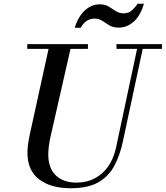

<svg xmlns="http://www.w3.org/2000/svg" viewBox="-20 -989 882 1022"><path d="M357 13Q250 13 188 -34.5Q126 -82 126 -176Q126 -196 129 -218.5Q132 -241 137 -266L244 -754H361L250 -266Q243 -237 240 -211.5Q237 -186 237 -167Q237 -94 277 -55.5Q317 -17 387 -17Q467 -17 523 -66.5Q579 -116 598 -205L715 -754H745L633 -231Q618 -162 588.5 -106.5Q559 -51 504 -19Q449 13 357 13ZM125 -729V-754H448V-729ZM600 -729V-754H842V-729ZM378 -841Q388 -877 407.5 -905.5Q427 -934 453.5 -950Q480 -966 510 -966Q539 -966 558.5 -954Q578 -942 596.5 -930Q615 -918 638 -918Q665 -918 683.5 -935Q702 -952 712 -969H746Q727 -904 691 -873Q655 -842 613 -842Q582 -842 562 -854Q542 -866 524.5 -878Q507 -890 483 -890Q458 -890 439 -876Q420 -862 410 -841Z"/></svg>

Font: Libre Bodoni
Style: Italic
Weight: 400
Italic angle: -13°
Designer: Pablo Impallari, Rodrigo Fuenzalida
Foundry: Impallari Type
Version: Version 2.005;gftools[0.9.23]